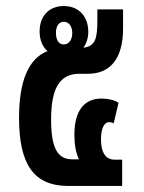

<svg xmlns="http://www.w3.org/2000/svg" viewBox="-20 -615 477 635"><path d="M206 0H384V-87H359C330 -87 314 -110 314 -154C314 -189 324 -211 341 -211C345 -211 352 -210 356 -207L372 -275C359 -284 338 -289 316 -289C257 -289 226 -247 226 -169C226 -136 231 -110 241 -88H219C170 -88 149 -126 149 -220C149 -315 173 -371 242 -371H271C347 -371 387 -424 387 -521V-584H302V-550C302 -487 296 -463 256 -457C265 -470 272 -488 272 -510C272 -558 243 -595 191 -595C141 -595 111 -561 111 -511C111 -481 122 -459 137 -446C74 -421 43 -347 43 -225C43 -71 92 0 206 0ZM191 -468C173 -468 165 -485 165 -506C165 -526 173 -543 191 -543C209 -543 219 -526 219 -506C219 -485 209 -468 191 -468Z"/></svg>

Font: Noto Sans Thai UI ExtCond SemBd
Style: Regular
Weight: 600
Width: 2
Designer: Monotype Design Team
Foundry: Monotype Imaging Inc.
Version: Version 2.000